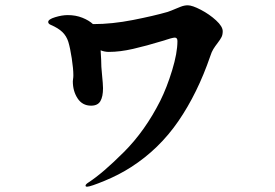

<svg xmlns="http://www.w3.org/2000/svg" viewBox="-20 -732 1040 725"><path d="M821 -614Q821 -601 816.5 -592Q812 -583 802 -570Q792 -557 785.5 -546.5Q779 -536 774 -520Q726 -380 653.5 -274.5Q581 -169 475 -101Q430 -72 375.5 -49.5Q321 -27 309 -27Q303 -27 303 -31Q303 -36 314 -43Q368 -78 448 -158Q528 -238 585 -351Q610 -401 630 -466.5Q650 -532 650 -577Q650 -590 640 -590Q631 -590 592 -577Q533 -559 483 -547.5Q433 -536 391 -536Q375 -536 360 -542L362 -506Q362 -480 365 -453Q369 -413 369 -399Q369 -367 359 -350Q349 -333 324 -333Q291 -333 273 -360.5Q255 -388 255 -425Q255 -429 256 -434.5Q257 -440 257 -448Q257 -472 251 -511.5Q245 -551 238 -574Q231 -596 215.5 -611Q200 -626 172 -638Q162 -642 162 -649Q162 -659 188 -667Q214 -675 236 -675Q266 -675 291 -665Q316 -655 331 -641H333Q403 -641 482 -656.5Q561 -672 613 -687Q625 -691 646 -700Q648 -701 662 -706.5Q676 -712 689 -712Q706 -712 738.5 -695Q771 -678 796 -655Q821 -632 821 -614Z"/></svg>

Font: Shippori Antique
Style: Regular
Weight: 400
Designer: FONTDASU
Foundry: FONTDASU / Google Inc. / but / Adobe
Version: Version 2.001